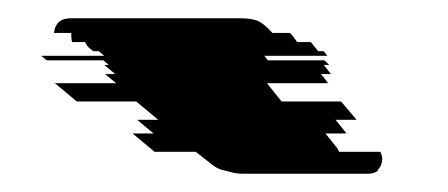

<svg xmlns="http://www.w3.org/2000/svg" viewBox="-20 -785 490 210"><path d="M398 -611Q398 -604 393 -599H394Q390 -595 383 -595H246Q239 -595 233.5 -596.5Q228 -598 224 -599H223Q217 -601 212.5 -604.5Q208 -608 203 -612L194 -619H149L125 -639H148L130 -654H153L129 -674H64L40 -694H107L95 -704H106L94 -714H99L93 -719H31L25 -724H94L88 -729H82L77 -733Q75 -735 73 -739H59Q58 -741 58 -745V-749H39Q41 -765 57 -765H243Q254 -765 261 -762.5Q268 -760 278 -749H297L300 -746L305 -739H320L328 -729H334L338 -724H269L273 -719H335L340 -714H334L342 -704H331L339 -694H272L288 -674H353L370 -654H347L359 -639H336L348 -624Q349 -623 351 -619H396Q398 -615 398 -611Z"/></svg>

Font: Rubik Glitch
Style: Regular
Weight: 400
Designer: Hubert and Fischer, NaN
Foundry: Hubert and Fischer, NaN
Version: Version 2.200